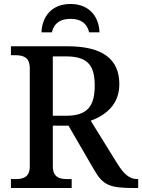

<svg xmlns="http://www.w3.org/2000/svg" viewBox="-20 -947 716 967"><path d="M189 -784H241C252 -832 286 -852 335 -852C384 -852 418 -832 429 -784H481C479 -859 433 -927 335 -927C237 -927 191 -859 189 -784ZM35 0H341V-45H320C281 -45 246 -53 246 -110V-314H325L455 -90C499 -14 533 0 656 0H676V-45H672C631 -45 603 -71 569 -126L437 -339C506 -364 581 -416 581 -523C581 -650 496 -714 319 -714H35V-669H56C96 -669 130 -660 130 -603V-110C130 -53 96 -45 56 -45H35ZM246 -364V-663H311C417 -663 457 -623 457 -517C457 -415 423 -364 313 -364Z"/></svg>

Font: Noto Serif Thai Medium
Style: Regular
Weight: 500
Designer: Monotype Design Team
Foundry: Monotype Imaging Inc.
Version: Version 1.901;PS 001.901;hotconv 1.0.88;makeotf.lib2.5.64775